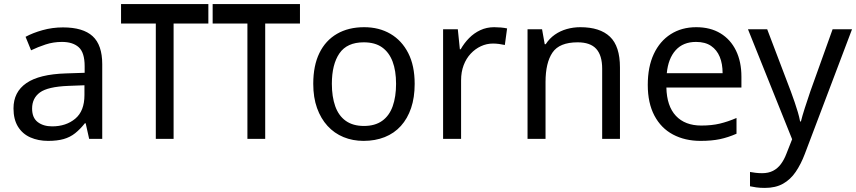

<svg xmlns="http://www.w3.org/2000/svg" viewBox="-20 -679 4187 939"><path d="M288 -545Q386 -545 433 -502Q480 -459 480 -365V0H416L399 -76H395Q372 -47 347.5 -27.5Q323 -8 291.5 1Q260 10 215 10Q167 10 128.5 -7Q90 -24 68 -59.5Q46 -95 46 -149Q46 -229 109 -272.5Q172 -316 303 -320L394 -323V-355Q394 -422 365 -448Q336 -474 283 -474Q241 -474 203 -461.5Q165 -449 132 -433L105 -499Q140 -518 188 -531.5Q236 -545 288 -545ZM314 -259Q214 -255 175.5 -227Q137 -199 137 -148Q137 -103 164.5 -82Q192 -61 235 -61Q303 -61 348 -98.5Q393 -136 393 -214V-262Z M999 -659V-564H829V0H742V-564H572V-659Z M1447 -659V-564H1277V0H1190V-564H1020V-659Z M2008 -269Q2008 -202 1990.5 -150.5Q1973 -99 1940.5 -63Q1908 -27 1861.5 -8.5Q1815 10 1758 10Q1705 10 1660 -8.5Q1615 -27 1582 -63Q1549 -99 1530.5 -150.5Q1512 -202 1512 -269Q1512 -358 1542 -419.5Q1572 -481 1628 -513.5Q1684 -546 1761 -546Q1834 -546 1889.5 -513.5Q1945 -481 1976.5 -419.5Q2008 -358 2008 -269ZM1603 -269Q1603 -206 1619.5 -159.5Q1636 -113 1671 -88Q1706 -63 1760 -63Q1814 -63 1849 -88Q1884 -113 1900.5 -159.5Q1917 -206 1917 -269Q1917 -333 1900 -378Q1883 -423 1848.5 -447.5Q1814 -472 1759 -472Q1677 -472 1640 -418Q1603 -364 1603 -269Z M2397 -546Q2412 -546 2429.5 -544.5Q2447 -543 2460 -540L2449 -459Q2436 -462 2420.5 -464Q2405 -466 2391 -466Q2360 -466 2332 -453Q2304 -440 2282 -416.5Q2260 -393 2247.5 -360Q2235 -327 2235 -286V0H2147V-536H2219L2229 -438H2233Q2250 -468 2274 -492.5Q2298 -517 2329 -531.5Q2360 -546 2397 -546Z M2818 -546Q2914 -546 2963 -499.5Q3012 -453 3012 -349V0H2925V-343Q2925 -408 2896 -440Q2867 -472 2805 -472Q2716 -472 2682 -422Q2648 -372 2648 -278V0H2560V-536H2631L2644 -463H2649Q2667 -491 2693.5 -509.5Q2720 -528 2752 -537Q2784 -546 2818 -546Z M3385 -546Q3454 -546 3503.5 -516Q3553 -486 3579.5 -431.5Q3606 -377 3606 -304V-251H3239Q3241 -160 3285.5 -112.5Q3330 -65 3410 -65Q3461 -65 3500.5 -74.5Q3540 -84 3582 -102V-25Q3541 -7 3501 1.5Q3461 10 3406 10Q3330 10 3271.5 -21Q3213 -52 3180.5 -113.5Q3148 -175 3148 -264Q3148 -352 3177.5 -415Q3207 -478 3260.5 -512Q3314 -546 3385 -546ZM3384 -474Q3321 -474 3284.5 -433.5Q3248 -393 3241 -321H3514Q3514 -367 3500 -401Q3486 -435 3457.5 -454.5Q3429 -474 3384 -474Z M3638 -536H3732L3848 -231Q3858 -204 3866.5 -179Q3875 -154 3882 -130.5Q3889 -107 3893 -85H3897Q3903 -110 3916 -150.5Q3929 -191 3943 -232L4052 -536H4147L3916 74Q3897 124 3871.5 161.5Q3846 199 3809.5 219.5Q3773 240 3721 240Q3697 240 3679 237.5Q3661 235 3648 232V162Q3659 164 3674.5 166Q3690 168 3707 168Q3738 168 3760.5 156.5Q3783 145 3799 123.5Q3815 102 3826 73L3854 2Z"/></svg>

Font: uhindi05
Style: Book
Weight: 400
Designer: Jelle Bosma - Monotype Design Team
Foundry: Monotype Imaging Inc.
Version: Version 2.003